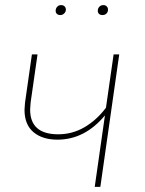

<svg xmlns="http://www.w3.org/2000/svg" viewBox="-20 -732 568 752"><path d="M373 0H351L391 -280Q312 -185 205 -185Q146 -185 111 -214.5Q76 -244 76 -302Q76 -310 78 -330L105 -519H127L100 -331Q98 -311 98 -303Q98 -206 208 -206Q263 -206 310.5 -233.5Q358 -261 395 -310L425 -519H447ZM198 -690Q198 -699 204 -705.5Q210 -712 219 -712Q228 -712 233 -707Q238 -702 238 -694Q238 -686 231.5 -679.5Q225 -673 216 -673Q208 -673 203 -677.5Q198 -682 198 -690ZM363 -690Q363 -699 369 -705.5Q375 -712 385 -712Q393 -712 398 -707Q403 -702 403 -694Q403 -685 397 -679Q391 -673 381 -673Q373 -673 368 -677.5Q363 -682 363 -690Z"/></svg>

Font: FiraGO Thin
Style: Italic
Weight: 100
Italic angle: -8°
Designer: bBox Type GmbH
Foundry: bBox Type GmbH
Version: Version 1.001